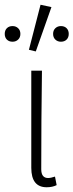

<svg xmlns="http://www.w3.org/2000/svg" viewBox="-40 -778 310 810"><path d="M157 12Q92 12 92 -70V-480H137Q134 -270 134 -64Q134 -27 163 -27Q174 -27 192 -33L199 3Q181 12 157 12ZM82 -568 131 -758 177 -748 111 -561ZM13 -602Q-2 -602 -11 -611Q-20 -620 -20 -635Q-20 -650 -11 -659Q-2 -668 13 -668Q27 -668 36.5 -659Q46 -650 46 -635Q46 -620 36.5 -611Q27 -602 13 -602ZM217 -602Q203 -602 193.5 -611Q184 -620 184 -635Q184 -650 193.5 -659Q203 -668 217 -668Q232 -668 241 -659Q250 -650 250 -635Q250 -620 241 -611Q232 -602 217 -602Z"/></svg>

Font: Toshiba Sans Light
Style: Regular
Weight: 300
Designer: Paul D. Hunt
Foundry: Toshiba Corporation
Version: Version 2.020;PS 2.0;hotconv 1.0.86;makeotf.lib2.5.63406